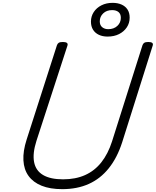

<svg xmlns="http://www.w3.org/2000/svg" viewBox="-20 -1310 1094 1349"><path d="M417 19Q332 19 272.5 -5Q213 -29 180.5 -74Q148 -119 144.5 -183.5Q141 -248 167 -329L380 -992Q384 -1004 393 -1009.5Q402 -1015 422 -1015Q441 -1015 449.5 -1009Q458 -1003 454 -990L236 -320Q208 -232 219.5 -171.5Q231 -111 282.5 -80.5Q334 -50 423 -50Q511 -50 578 -80Q645 -110 692 -169.5Q739 -229 767 -316L981 -992Q985 -1004 994 -1009.5Q1003 -1015 1022 -1015Q1061 -1015 1053 -990L838 -309Q803 -201 744 -127.5Q685 -54 603.5 -17.5Q522 19 417 19ZM736 -1053Q701 -1053 674.5 -1065.5Q648 -1078 633.5 -1101.5Q619 -1125 619 -1158Q619 -1195 638.5 -1225Q658 -1255 692.5 -1272.5Q727 -1290 771 -1290Q807 -1290 834 -1278Q861 -1266 876 -1243Q891 -1220 891 -1186Q891 -1148 871 -1118Q851 -1088 816.5 -1070.5Q782 -1053 736 -1053ZM740 -1105Q780 -1105 804.5 -1128Q829 -1151 829 -1185Q829 -1212 812.5 -1225.5Q796 -1239 768 -1239Q729 -1239 705 -1216Q681 -1193 681 -1160Q681 -1133 698 -1119Q715 -1105 740 -1105Z"/></svg>

Font: Playwrite US Trad Light
Style: Regular
Weight: 300
Designer: Veronika Burian, José Scaglione
Foundry: TypeTogether
Version: Version 1.003